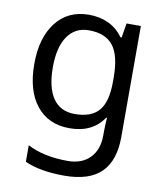

<svg xmlns="http://www.w3.org/2000/svg" viewBox="-87 -617 788 927"><g transform="rotate(10 307.5 -153.0)"><path d="M275 -546Q328 -546 370.5 -526Q413 -506 443 -465H448L460 -536H530V9Q530 124 471.5 182Q413 240 290 240Q172 240 97 206V125Q176 167 295 167Q364 167 403.5 126.5Q443 86 443 16V-5Q443 -17 444 -39.5Q445 -62 446 -71H442Q388 10 276 10Q172 10 113.5 -63Q55 -136 55 -267Q55 -395 113.5 -470.5Q172 -546 275 -546ZM287 -472Q220 -472 183 -418.5Q146 -365 146 -266Q146 -167 182 -114.5Q218 -62 289 -62Q370 -62 407 -105.5Q444 -149 444 -246V-267Q444 -376 406 -424Q368 -472 287 -472Z"/></g></svg>

Font: BC Sans
Style: Regular
Weight: 400
Designer: Monotype Design Team
Province of B.C.
Foundry: Monotype Imaging Inc.
Version: Version 2.000;GOOG;noto-source:20170915:90ef993387c0